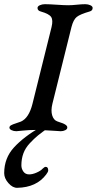

<svg xmlns="http://www.w3.org/2000/svg" viewBox="-41 -624 462 916"><path d="M42 272Q20 273 -0.5 250Q-21 227 -21 202Q-21 130 26 79Q73 28 153 -18H195Q160 6 141 21.5Q122 37 101 59.5Q80 82 70.5 108Q61 134 61 165Q61 181 70.5 194.5Q80 208 98 208Q114 208 133.5 199.5Q153 191 162 181Q171 172 177 172Q189 172 189 189Q189 196 179 209Q133 270 42 272ZM366 -604Q379 -604 390 -599Q401 -594 401 -586Q401 -573 386 -569Q341 -556 325 -543Q309 -530 300 -495L209 -129Q201 -96 208 -73.5Q215 -51 232 -45Q235 -44 240.5 -42Q246 -40 249 -39Q252 -38 256.5 -36.5Q261 -35 263.5 -33.5Q266 -32 269 -30.5Q272 -29 273.5 -27.5Q275 -26 277 -24Q279 -22 279.5 -19.5Q280 -17 280 -15Q280 -8 270.5 -3Q261 2 249 2Q248 2 201 -1Q154 -4 126 -4Q98 -4 69 -1Q40 2 37 2Q24 2 14 -3Q4 -8 4 -15Q4 -22 12 -26.5Q20 -31 36 -36Q52 -41 59 -44Q97 -61 114 -129L205 -495Q213 -528 203 -543Q193 -558 154 -569Q138 -573 138 -586Q138 -594 149 -599Q160 -604 173 -604Q193 -604 229.5 -601.5Q266 -599 284 -599Q302 -599 325.5 -601.5Q349 -604 366 -604Z"/></svg>

Font: EB Garamond 08
Style: Italic
Weight: 400
Italic angle: -14°
Version: Version 0.016